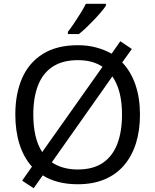

<svg xmlns="http://www.w3.org/2000/svg" viewBox="-20 -964 821 1015"><path d="M720 -358Q720 -275 699 -207.5Q678 -140 636.5 -91Q595 -42 533.5 -16Q472 10 391 10Q335 10 288.5 -2Q242 -14 206 -37L158 31L97 -9L149 -83Q105 -132 83 -202Q61 -272 61 -359Q61 -469 97 -551Q133 -633 206.5 -679Q280 -725 392 -725Q444 -725 488.5 -713Q533 -701 570 -680L616 -746L677 -705L626 -634Q672 -586 696 -516Q720 -446 720 -358ZM625 -358Q625 -487 574 -560L254 -106Q280 -88 314.5 -78Q349 -68 391 -68Q472 -68 523.5 -103Q575 -138 600 -203Q625 -268 625 -358ZM156 -358Q156 -297 167.5 -247Q179 -197 203 -160L522 -611Q497 -628 464.5 -637Q432 -646 392 -646Q311 -646 258.5 -611.5Q206 -577 181 -512.5Q156 -448 156 -358ZM540 -934Q531 -920 514 -900Q497 -880 476.5 -858.5Q456 -837 435.5 -817.5Q415 -798 397 -784H339V-796Q354 -815 371.5 -841Q389 -867 406 -894.5Q423 -922 434 -944H540Z"/></svg>

Font: Noto Sans Ambassadori
Style: Regular
Weight: 400
Designer: Monotype Design Team
Foundry: Monotype Imaging Inc.
Version: Version 2.013